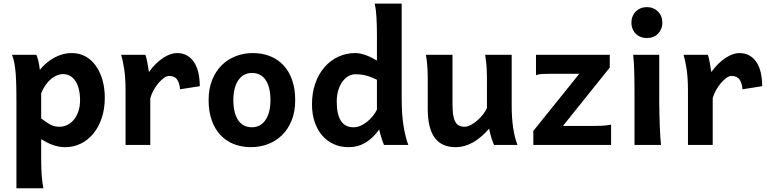

<svg xmlns="http://www.w3.org/2000/svg" viewBox="-20 -801 4237 1061"><path d="M309.1 -100.6Q331.5 -100.6 352.1 -110.6Q372.6 -120.6 388.2 -139.6Q403.8 -158.7 413.1 -185.8Q422.4 -212.9 422.4 -246.6Q422.4 -279.8 416 -306.6Q409.7 -333.5 397.5 -352.3Q385.3 -371.1 367.7 -381.3Q350.1 -391.6 328.1 -391.6Q312 -391.6 294.9 -384.8Q277.8 -377.9 262 -364.5Q246.1 -351.1 231.9 -331.3Q217.8 -311.5 207.5 -285.6V-146.5Q226.1 -132.8 239.5 -123.8Q252.9 -114.7 264.2 -109.6Q275.4 -104.5 285.9 -102.5Q296.4 -100.6 309.1 -100.6ZM70.8 239.3V-236.8Q70.8 -282.2 70.1 -321Q69.3 -359.9 66.9 -392.3Q64.5 -424.8 59.6 -451.2Q54.7 -477.5 46.4 -498H180.7Q186 -486.8 191.4 -466.1Q196.8 -445.3 200.2 -415Q216.8 -435.5 236.8 -452.6Q256.8 -469.7 279.1 -481.9Q301.3 -494.1 326.2 -501Q351.1 -507.8 377.4 -507.8Q418.5 -507.8 451.9 -489.5Q485.4 -471.2 509 -438.2Q532.7 -405.3 545.9 -360.1Q559.1 -314.9 559.1 -261.2Q559.1 -198.7 542 -148.2Q524.9 -97.7 495.4 -62Q465.8 -26.4 426 -7.1Q386.2 12.2 341.3 12.2Q322.3 12.2 305.2 9Q288.1 5.9 272.2 0.2Q256.3 -5.4 240.5 -13.4Q224.6 -21.5 207.5 -31.7V73.2Q207.5 102.5 208.3 126.2Q209 149.9 210.4 169.9Q211.9 189.9 214.4 206.8Q216.8 223.6 219.7 239.3Z M673.8 0V-300.3Q673.8 -372.6 665.8 -422.6Q657.7 -472.7 649.4 -498H783.7Q786.6 -490.2 789.6 -477.8Q792.5 -465.3 794.9 -451.7Q797.4 -438 799.3 -424.8L803.2 -402.8Q820.8 -428.2 840.8 -447.8Q860.8 -467.3 881.1 -480.7Q901.4 -494.1 920.9 -501Q940.4 -507.8 957 -507.8Q991.2 -507.8 1015.4 -493.2Q1039.6 -478.5 1054.9 -453.4Q1070.3 -428.2 1077.1 -395Q1084 -361.8 1084 -324.7L975.1 -307.6Q972.7 -340.8 959 -361.1Q945.3 -381.3 914.1 -381.3Q901.9 -381.3 886.5 -370.6Q871.1 -359.9 856.4 -342.8Q841.8 -325.7 829.3 -303.5Q816.9 -281.2 810.5 -258.8V0Z M1269.5 -247.6Q1269.5 -212.4 1276.1 -184.8Q1282.7 -157.2 1295.7 -137.7Q1308.6 -118.2 1327.9 -107.9Q1347.2 -97.7 1372.1 -97.7Q1395.5 -97.7 1414.6 -107.9Q1433.6 -118.2 1447 -137.7Q1460.4 -157.2 1467.5 -184.8Q1474.6 -212.4 1474.6 -247.6Q1474.6 -317.9 1448.5 -357.9Q1422.4 -397.9 1372.1 -397.9Q1348.6 -397.9 1329.6 -387.7Q1310.5 -377.4 1297.1 -357.9Q1283.7 -338.4 1276.6 -310.5Q1269.5 -282.7 1269.5 -247.6ZM1132.8 -247.6Q1132.8 -310.5 1152.3 -359.1Q1171.9 -407.7 1205.3 -440.7Q1238.8 -473.6 1283.2 -490.7Q1327.6 -507.8 1377 -507.8Q1428.7 -507.8 1471.9 -490.7Q1515.1 -473.6 1546.1 -440.7Q1577.1 -407.7 1594.2 -359.1Q1611.3 -310.5 1611.3 -247.6Q1611.3 -184.6 1591.8 -136Q1572.3 -87.4 1538.8 -54.4Q1505.4 -21.5 1460.9 -4.6Q1416.5 12.2 1367.2 12.2Q1315.4 12.2 1272.5 -4.6Q1229.5 -21.5 1198.5 -54.4Q1167.5 -87.4 1150.1 -136Q1132.8 -184.6 1132.8 -247.6Z M2063 -360.4Q2045.9 -368.7 2031.5 -374.3Q2017.1 -379.9 2003.2 -383.5Q1989.3 -387.2 1974.9 -388.9Q1960.4 -390.6 1943.4 -390.6Q1924.3 -390.6 1905.8 -380.4Q1887.2 -370.1 1872.8 -350.6Q1858.4 -331.1 1849.6 -303Q1840.8 -274.9 1840.8 -239.3Q1840.8 -169.4 1863.8 -133.5Q1886.7 -97.7 1933.6 -97.7Q1953.1 -97.7 1972.4 -106Q1991.7 -114.3 2008.8 -128.2Q2025.9 -142.1 2040 -159.4Q2054.2 -176.8 2063 -195.3ZM2199.7 -258.8Q2199.7 -166.5 2210.2 -103.8Q2220.7 -41 2236.3 0H2102.1Q2099.1 -5.9 2095.9 -15.1Q2092.8 -24.4 2089.1 -35.6Q2085.4 -46.9 2081.8 -59.8Q2078.1 -72.8 2075.2 -85.4Q2042 -38.1 2000 -12.9Q1958 12.2 1906.7 12.2Q1861.3 12.2 1824.2 -4.6Q1787.1 -21.5 1760.3 -52.5Q1733.4 -83.5 1718.8 -127.2Q1704.1 -170.9 1704.1 -224.6Q1704.1 -289.6 1722.9 -341.8Q1741.7 -394 1774.2 -430.9Q1806.6 -467.8 1850.1 -487.8Q1893.6 -507.8 1943.4 -507.8Q1958 -507.8 1973.4 -504.4Q1988.8 -501 2004.4 -495.1Q2020 -489.3 2034.9 -481.7Q2049.8 -474.1 2063 -466.3V-603Q2063 -662.1 2060.3 -706.3Q2057.6 -750.5 2050.8 -781.2H2199.7Z M2710 0Q2706.5 -7.8 2702.6 -18.3Q2698.7 -28.8 2695.1 -40.5Q2691.4 -52.2 2688.2 -64.9Q2685.1 -77.6 2683.1 -90.3Q2639.6 -40 2593.3 -13.9Q2546.9 12.2 2496.6 12.2Q2343.8 12.2 2343.8 -197.8V-341.8Q2343.8 -365.2 2343.5 -384.3Q2343.3 -403.3 2342.3 -421.1Q2341.3 -439 2339.4 -457.5Q2337.4 -476.1 2334 -498H2480.5V-227.1Q2480.5 -193.8 2483.6 -169.9Q2486.8 -146 2494.6 -130.6Q2502.4 -115.2 2515.1 -107.9Q2527.8 -100.6 2546.4 -100.6Q2563 -100.6 2581.8 -110.4Q2600.6 -120.1 2617.9 -135.5Q2635.3 -150.9 2649.4 -168.9Q2663.6 -187 2670.9 -204.1V-341.8Q2670.9 -365.7 2670.7 -385Q2670.4 -404.3 2669.4 -421.9Q2668.5 -439.5 2666.5 -457.5Q2664.6 -475.6 2661.1 -498H2807.6V-219.7Q2807.6 -148.4 2815.7 -95Q2823.7 -41.5 2839.4 0Z M3349.6 -498V-427.7L3090.8 -105H3249.5Q3275.9 -105 3303 -106Q3330.1 -106.9 3356.9 -112.3V0H2927.2V-77.6L3181.2 -393.1H3017.6Q2995.6 -393.1 2975.6 -392.1Q2955.6 -391.1 2941.9 -385.7V-498Z M3469.2 -676.3Q3469.2 -694.8 3475.6 -710.4Q3481.9 -726.1 3493.4 -737.5Q3504.9 -749 3520.5 -755.4Q3536.1 -761.7 3554.7 -761.7Q3573.2 -761.7 3588.9 -755.4Q3604.5 -749 3616 -737.5Q3627.4 -726.1 3633.8 -710.4Q3640.1 -694.8 3640.1 -676.3Q3640.1 -657.2 3633.8 -641.6Q3627.4 -626 3616 -614.5Q3604.5 -603 3588.9 -596.9Q3573.2 -590.8 3554.7 -590.8Q3536.1 -590.8 3520.5 -596.9Q3504.9 -603 3493.4 -614.5Q3481.9 -626 3475.6 -641.6Q3469.2 -657.2 3469.2 -676.3ZM3623 -498V-231.9Q3623 -208.5 3623.8 -176.5Q3624.5 -144.5 3625.7 -111.8Q3627 -79.1 3628.7 -49.3Q3630.4 -19.5 3632.8 0H3486.3V-258.8Q3486.3 -294.4 3486.1 -329.1Q3485.8 -363.8 3485.1 -394.8Q3484.4 -425.8 3482.9 -452.4Q3481.4 -479 3479 -498Z M3781.7 0V-300.3Q3781.7 -372.6 3773.7 -422.6Q3765.6 -472.7 3757.3 -498H3891.6Q3894.5 -490.2 3897.5 -477.8Q3900.4 -465.3 3902.8 -451.7Q3905.3 -438 3907.2 -424.8L3911.1 -402.8Q3928.7 -428.2 3948.7 -447.8Q3968.8 -467.3 3989 -480.7Q4009.3 -494.1 4028.8 -501Q4048.3 -507.8 4064.9 -507.8Q4099.1 -507.8 4123.3 -493.2Q4147.5 -478.5 4162.8 -453.4Q4178.2 -428.2 4185.1 -395Q4191.9 -361.8 4191.9 -324.7L4083 -307.6Q4080.6 -340.8 4066.9 -361.1Q4053.2 -381.3 4022 -381.3Q4009.8 -381.3 3994.4 -370.6Q3979 -359.9 3964.4 -342.8Q3949.7 -325.7 3937.3 -303.5Q3924.8 -281.2 3918.5 -258.8V0Z"/></svg>

Font: Andika New Basic
Style: Bold
Weight: 700
Designer: Victor Gaultney, Annie Olsen, Pablo Ugerman
Foundry: SIL International
Version: Version 5.500; ttfautohint (v1.8.3)